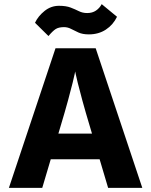

<svg xmlns="http://www.w3.org/2000/svg" viewBox="-20 -907 730 927"><path d="M23 0 248 -674H442L667 0H502L417 -286Q392 -369 377.5 -422.5Q363 -476 355.5 -506.5Q348 -537 345.5 -549.5Q343 -562 343 -562Q343 -562 340.5 -549.5Q338 -537 330.5 -506.5Q323 -476 308.5 -422.5Q294 -369 269 -286L184 0ZM199 -138V-262H514V-138ZM471 -887 545 -826Q526 -787 491 -764Q456 -741 409 -741Q379 -741 359 -750Q339 -759 323 -767.5Q307 -776 289 -776Q263 -776 248.5 -766.5Q234 -757 214 -733L149 -797Q164 -829 195 -854Q226 -879 265 -879Q299 -879 321 -870.5Q343 -862 361 -853Q379 -844 401 -844Q426 -844 443.5 -856Q461 -868 471 -887Z"/></svg>

Font: Hind Variable Light
Style: Regular
Weight: 300
Designer: Manushi Parikh, Satya Rajpurohit
Foundry: Indian Type Foundry
Version: Version 3.000